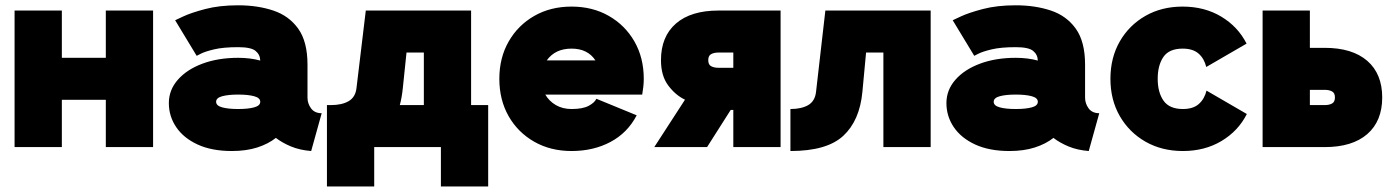

<svg xmlns="http://www.w3.org/2000/svg" viewBox="-20 -547 5185 714"><path d="M34.2 -507.8H210V-332H373.5V-507.8H549.3V0H373.5V-175.8H210V0H34.2Z M842.3 14.6Q767.6 14.6 715.1 -9.5Q662.6 -33.7 635.3 -74.2Q607.9 -114.7 607.9 -163.6Q607.9 -212.4 641.4 -250.5Q674.8 -288.6 732.9 -310.3Q791 -332 865.7 -332Q910.6 -332 947.8 -321.8Q947.3 -343.8 930.4 -357.7Q913.6 -371.6 865.7 -371.6Q810.5 -371.6 776.6 -363.5Q742.7 -355.5 727.1 -347.4Q711.4 -339.4 711.4 -339.4L631.3 -471.7Q631.3 -471.7 660.9 -485.6Q690.4 -499.5 743.2 -513.4Q795.9 -527.3 865.7 -527.3Q938 -527.3 996.3 -507.8Q1054.7 -488.3 1089.1 -440.2Q1123.5 -392.1 1123.5 -306.6V-184.1Q1123.5 -162.1 1136.7 -144Q1149.9 -126 1176.3 -126L1137.2 14.6Q1094.7 11.2 1062 -2.4Q1029.3 -16.1 1005.9 -34.2Q977.5 -11.7 936.5 1.5Q895.5 14.6 842.3 14.6ZM947.8 -168.5Q947.8 -183.1 925 -189.2Q902.3 -195.3 865.7 -195.3Q829.1 -195.3 806.4 -189.2Q783.7 -183.1 783.7 -168.5Q783.7 -153.8 806.4 -147.7Q829.1 -141.6 865.7 -141.6Q902.3 -141.6 925 -147.7Q947.8 -153.8 947.8 -168.5Z M1195.8 146.5V-156.2H1210.4Q1251.5 -156.2 1276.6 -170.9Q1301.8 -185.5 1305.7 -219.7L1340.3 -507.8H1731.9V-156.2H1795.4V146.5H1619.6V0H1371.6V146.5ZM1478 -219.7Q1474.6 -185.1 1466.8 -156.2H1556.2V-351.6H1491.7Z M2197.8 -179.7 2347.7 -118.2Q2314 -53.2 2250.5 -19.3Q2187 14.6 2105.5 14.6Q2027.3 14.6 1966.6 -20Q1905.8 -54.7 1871.3 -115.2Q1836.9 -175.8 1836.9 -253.9Q1836.9 -332 1871.6 -392.6Q1906.2 -453.1 1966.8 -487.8Q2027.3 -522.5 2105.5 -522.5Q2183.6 -522.5 2244.1 -487.8Q2304.7 -453.1 2339.4 -392.6Q2374 -332 2374 -253.9Q2374 -238.8 2372.3 -224.1Q2370.6 -209.5 2368.2 -195.3H2007.8Q2022 -170.9 2047.1 -156.2Q2072.3 -141.6 2105.5 -141.6Q2147.5 -141.6 2169.4 -153.6Q2191.4 -165.5 2197.8 -179.7ZM2105.5 -366.2Q2044.4 -366.2 2013.2 -322.3H2194.3Q2165.5 -366.2 2105.5 -366.2Z M2882.8 0H2707V-138.2H2697.3L2609.4 0H2413.1L2527.3 -176.3Q2492.2 -192.9 2465.1 -229Q2438 -265.1 2438 -323.2Q2438 -411.1 2493.7 -459.5Q2549.3 -507.8 2651.9 -507.8H2882.8ZM2707 -351.6H2651.9Q2635.3 -351.6 2624.5 -345.7Q2613.8 -339.8 2613.8 -323.2Q2613.8 -306.6 2624.5 -300.8Q2635.3 -294.9 2651.9 -294.9H2707Z M3440.9 -507.8V0H3265.1V-351.6H3200.7L3187 -205.1Q3176.8 -98.1 3115.7 -41.7Q3054.7 14.6 2919.4 14.6V-141.6Q2960.4 -141.6 2985.6 -156.2Q3010.7 -170.9 3014.6 -205.1L3049.3 -507.8Z M3733.9 14.6Q3659.2 14.6 3606.7 -9.5Q3554.2 -33.7 3526.9 -74.2Q3499.5 -114.7 3499.5 -163.6Q3499.5 -212.4 3533 -250.5Q3566.4 -288.6 3624.5 -310.3Q3682.6 -332 3757.3 -332Q3802.2 -332 3839.4 -321.8Q3838.9 -343.8 3822 -357.7Q3805.2 -371.6 3757.3 -371.6Q3702.1 -371.6 3668.2 -363.5Q3634.3 -355.5 3618.7 -347.4Q3603 -339.4 3603 -339.4L3522.9 -471.7Q3522.9 -471.7 3552.5 -485.6Q3582 -499.5 3634.8 -513.4Q3687.5 -527.3 3757.3 -527.3Q3829.6 -527.3 3887.9 -507.8Q3946.3 -488.3 3980.7 -440.2Q4015.1 -392.1 4015.1 -306.6V-184.1Q4015.1 -162.1 4028.3 -144Q4041.5 -126 4067.9 -126L4028.8 14.6Q3986.3 11.2 3953.6 -2.4Q3920.9 -16.1 3897.5 -34.2Q3869.1 -11.7 3828.1 1.5Q3787.1 14.6 3733.9 14.6ZM3839.4 -168.5Q3839.4 -183.1 3816.7 -189.2Q3793.9 -195.3 3757.3 -195.3Q3720.7 -195.3 3698 -189.2Q3675.3 -183.1 3675.3 -168.5Q3675.3 -153.8 3698 -147.7Q3720.7 -141.6 3757.3 -141.6Q3793.9 -141.6 3816.7 -147.7Q3839.4 -153.8 3839.4 -168.5Z M4285.2 -253.9Q4285.2 -203.6 4306.9 -172.6Q4328.6 -141.6 4378.9 -141.6Q4417 -141.6 4438 -160.2Q4459 -178.7 4466.8 -210L4616.7 -123Q4584.5 -59.6 4522.2 -22.5Q4460 14.6 4378.9 14.6Q4300.8 14.6 4240 -20Q4179.2 -54.7 4144.3 -115.2Q4109.4 -175.8 4109.4 -253.9Q4109.4 -332 4144 -392.6Q4178.7 -453.1 4239.3 -487.8Q4299.8 -522.5 4377.9 -522.5Q4459 -522.5 4521.2 -485.4Q4583.5 -448.2 4615.7 -384.8L4465.8 -297.9Q4458 -329.6 4437 -347.9Q4416 -366.2 4377.9 -366.2Q4327.6 -366.2 4306.4 -335.2Q4285.2 -304.2 4285.2 -253.9Z M4675.3 -507.8H4851.1V-369.1H4906.2Q5008.8 -369.1 5064.5 -320.8Q5120.1 -272.5 5120.1 -184.6Q5120.1 -96.7 5064.5 -48.3Q5008.8 0 4906.2 0H4675.3ZM4851.1 -156.2H4906.2Q4922.9 -156.2 4933.6 -162.1Q4944.3 -168 4944.3 -184.6Q4944.3 -201.2 4933.6 -207Q4922.9 -212.9 4906.2 -212.9H4851.1Z"/></svg>

Font: Giphurs Black
Style: Regular
Weight: 900
Version: Version 0.920; ttfautohint (v1.8.4.7-5d5b)